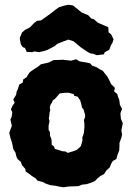

<svg xmlns="http://www.w3.org/2000/svg" viewBox="-20 -770 562 810"><path d="M248 20 234 18 215 14 192 11 174 5 161 -2 138 -8 131 -17 114 -28 101 -38 88 -47 87 -57 73 -73 68 -87 55 -98 50 -107 45 -127 37 -139 34 -151 31 -168 24 -188 19 -210 30 -239 24 -265 29 -277 32 -296 26 -309 33 -324 42 -337 36 -350 48 -370 50 -383 55 -393 61 -413 76 -422 78 -435 92 -444 97 -453 106 -466 128 -481 138 -487 153 -499 181 -505 189 -508 207 -517H224L246 -518L280 -514L301 -520L316 -511L341 -507L360 -503L369 -493L388 -486L401 -478L414 -471L424 -458L434 -445L444 -426L448 -416L465 -399L461 -385L475 -373L477 -364L483 -349L486 -327L495 -311L488 -292L490 -269L498 -250L492 -220L495 -203L492 -189L484 -167V-153L483 -135L475 -115L471 -99L456 -91L449 -79L443 -64L429 -51L419 -36L403 -27L392 -18L380 -6L364 1L345 7L326 9L312 15L293 16L268 17ZM266 -125 289 -132 303 -137 311 -144 320 -152 325 -166 328 -179 327 -189 330 -197 334 -209 335 -222 336 -231V-249L334 -264L339 -276V-286L332 -309L326 -316L322 -335L318 -347L313 -354L308 -362L293 -366L291 -373L268 -379L249 -378L232 -376L220 -362L211 -352L203 -347L199 -337L193 -328L190 -317L192 -305L189 -295L188 -281L186 -271L189 -259L185 -240V-222L191 -212V-197L196 -186L198 -173V-159L208 -152L211 -142L231 -136L243 -132L256 -131ZM93 -551 85 -568 76 -571 68 -583 63 -609 73 -633 86 -644 107 -655 124 -673 136 -682 153 -684 170 -696 191 -711 218 -732 230 -740 250 -746 268 -750 288 -747 309 -730 325 -717 352 -706 365 -692 376 -689 393 -674 419 -663 437 -655 438 -634 449 -625 459 -604 455 -591 448 -579 441 -560 421 -549 419 -541 389 -537 370 -544H363L351 -550L320 -571L301 -587L290 -596L268 -603L234 -590L222 -585L210 -575L179 -559L167 -555L145 -550L125 -553L116 -550Z"/></svg>

Font: Winky Rough
Style: Bold
Weight: 700
Designer: Simon Atzbach
Foundry: typofactur
Version: Version 1.206; ttfautohint (v1.8.4.7-5d5b)